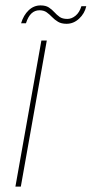

<svg xmlns="http://www.w3.org/2000/svg" viewBox="-20 -690 339 710"><path d="M37 0 133 -540H153L57 0ZM58 -604Q67 -634 86 -652Q105 -670 130 -670Q149 -670 160.5 -662.5Q172 -655 181 -645Q190 -635 200.5 -627.5Q211 -620 229 -620Q245 -620 259.5 -632Q274 -644 281 -667H299Q293 -640 272.5 -621Q252 -602 226 -602Q207 -602 194.5 -609.5Q182 -617 172.5 -627Q163 -637 152.5 -644.5Q142 -652 126 -652Q109 -652 96.5 -640.5Q84 -629 76 -604Z"/></svg>

Font: Poppins Variable
Style: Italic
Weight: 100
Italic angle: -10°
Designer: Jonny Pinhorn
Foundry: Indian Type Foundry
Version: Version 6.000